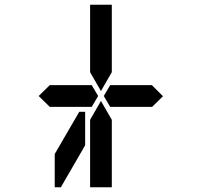

<svg xmlns="http://www.w3.org/2000/svg" viewBox="-20 -907 856 814"><path d="M144 -500 192 -547V-546H328H369L396 -500L369 -454H212H209H192V-453ZM624 -546 671 -499 624 -453V-454H606H604H475H454H447L420 -500L447 -546H454H475H488ZM362 -673V-887H454V-876V-673V-601L408 -521L362 -601ZM341 -291 238 -113H212V-254L316 -433H341ZM454 -157V-113H362V-327V-399L408 -479L454 -399V-327Z"/></svg>

Font: DSEG14 Classic
Style: Regular
Weight: 400
Designer: Keshikan(Twitter:@keshinomi_88pro)
Version: Version 0.46